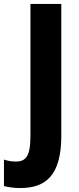

<svg xmlns="http://www.w3.org/2000/svg" viewBox="-82 -785 401 971"><path d="M21 166C150 166 228 101 228 -98V-765H72V-97C72 6 48 32 -2 32C-25 32 -45 28 -62 22V156C-38 162 -11 166 21 166Z"/></svg>

Font: Noto Sans Tamil UI Condensed ExtraBold
Style: Regular
Weight: 800
Width: 3
Designer: Jelle Bosma - Monotype Design Team
Foundry: Monotype Imaging Inc.
Version: Version 2.004